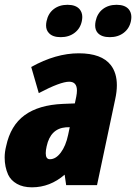

<svg xmlns="http://www.w3.org/2000/svg" viewBox="-66 -779 573 808"><path d="M269 -740.2Q280.3 -726.6 280.3 -707.5Q280.3 -699.2 278.3 -689.9Q272 -659.2 248 -640.9Q224.1 -622.6 189.5 -622.6Q154.8 -622.6 139.2 -640.6Q127.9 -652.8 127.9 -671.9Q127.9 -680.2 129.9 -689.9Q136.7 -722.7 160.2 -740.7Q183.6 -758.8 218.3 -758.8Q252.9 -758.8 269 -740.2ZM475.6 -740.2Q486.8 -726.6 486.8 -707.5Q486.8 -699.2 484.9 -689.9Q478.5 -659.2 454.6 -640.9Q430.7 -622.6 396 -622.6Q361.3 -622.6 345.2 -640.6Q334.5 -652.8 334.5 -671.9Q334.5 -680.2 336.4 -689.9Q343.3 -722.7 366.7 -740.7Q390.1 -758.8 424.8 -758.8Q459.5 -758.8 475.6 -740.2ZM65.4 -497.1Q168.9 -554.7 265.4 -554.7Q361.8 -554.7 400.4 -504.9Q425.8 -471.7 425.8 -420.4Q425.8 -393.6 418.9 -361.8L342.3 0H212.4L206.1 -43.9Q144.5 9.3 68.4 9.3Q30.8 9.3 5.1 -5.4Q-20.5 -20 -31.7 -43.9Q-46.4 -76.7 -46.4 -116.2Q-46.4 -139.6 -40 -164.6Q-21.5 -251 37.6 -294.2Q96.7 -337.4 198.7 -341.8L249 -343.8L254.9 -372.1Q257.8 -386.7 257.8 -397.9Q257.8 -435.1 225.1 -435.1Q188.5 -435.1 97.2 -387.2ZM126.5 -134.3Q126.5 -108.9 144 -108.9Q168.9 -108.9 189.9 -137Q210.9 -165 220.7 -211.4L227.5 -243.7Q221.7 -243.2 210.9 -243.2Q146.5 -237.8 130.4 -163.6Q126.5 -146.5 126.5 -134.3Z"/></svg>

Font: Open Sans Hebrew Condensed Extra Bold
Style: Italic
Weight: 800
Width: 3
Italic angle: -12°
Foundry: Ascender Corporation, Yanek Iontef
Version: Version 2.001;PS 002.001;hotconv 1.0.70;makeotf.lib2.5.58329